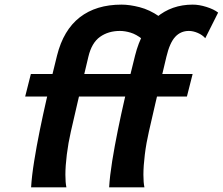

<svg xmlns="http://www.w3.org/2000/svg" viewBox="-20 -803 955 823"><path d="M662.1 -732.9 589.4 -635.7Q564 -655.8 539.8 -663.1Q515.6 -670.4 494.1 -670.4Q444.3 -670.4 408.7 -645Q373 -619.6 358.9 -560.1Q346.2 -506.3 335.2 -460.4Q324.2 -414.6 312.3 -362.8Q300.3 -311 283.7 -238.8Q272.5 -189.9 266.4 -140.6Q260.3 -91.3 260.3 -53.7Q260.3 -20.5 264.6 0H113.3Q116.2 -48.8 126.5 -112.5Q136.7 -176.3 150.6 -244.6Q164.6 -313 179.2 -376.7Q193.8 -440.4 206.1 -490.2Q218.3 -540 224.6 -565.4Q252 -674.3 322 -728.8Q392.1 -783.2 501 -783.2Q535.6 -783.2 578.4 -772.2Q621.1 -761.2 662.1 -732.9ZM805.7 -485.8 781.2 -389.2H87.9L112.3 -485.8ZM915 -749 859.9 -639.2Q847.7 -653.3 827.6 -661.9Q807.6 -670.4 789.6 -670.4Q754.4 -670.4 731 -645Q707.5 -619.6 693.4 -560.1Q680.7 -506.3 669.7 -460.4Q658.7 -414.6 646.7 -362.8Q634.8 -311 618.2 -238.8Q606.9 -189.9 600.8 -140.6Q594.7 -91.3 594.7 -53.7Q594.7 -20.5 599.1 0H447.8Q450.7 -48.8 460.9 -112.5Q471.2 -176.3 485.1 -244.6Q499 -313 513.7 -376.7Q528.3 -440.4 540.5 -490.2Q552.7 -540 559.1 -565.4Q586.4 -674.3 651.1 -728.8Q715.8 -783.2 806.2 -783.2Q833.5 -783.2 865.2 -773.2Q897 -763.2 915 -749Z"/></svg>

Font: Andika
Style: Bold Italic
Weight: 700
Italic angle: -14°
Designer: Victor Gaultney, Annie Olsen, Julie Remington, Don Collingsworth, Eric Hays, Becca Hirsbrunner
Foundry: SIL International
Version: Version 6.101